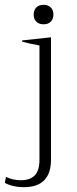

<svg xmlns="http://www.w3.org/2000/svg" viewBox="-28 -658 322 798"><path d="M112 -597Q112 -616 123 -627Q134 -638 153 -638Q172 -638 183 -627Q194 -616 194 -597Q194 -579 183 -568Q172 -557 153 -557Q134 -557 123 -568Q112 -579 112 -597ZM-8 102 -3 77Q24 91 59 91Q98 91 117 70.5Q136 50 136 7V-469Q91 -477 64 -485V-490L184 -503V5Q184 120 71 120Q25 120 -8 102Z"/></svg>

Font: Trirong ExtraLight
Style: Regular
Weight: 275
Designer: Katatrad Team
Foundry: CadsonDemak
Version: Version 1.001